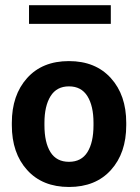

<svg xmlns="http://www.w3.org/2000/svg" viewBox="-20 -723 549 753"><path d="M154.3 -241.2V-231.9Q154.3 -164.1 178 -126.2Q201.7 -88.4 250.5 -88.4Q299.3 -88.4 323 -126.5Q346.7 -164.6 346.7 -231.9V-241.2Q346.7 -307.6 322.8 -345.9Q298.8 -384.3 250.5 -384.3Q202.1 -384.3 178.2 -345.7Q154.3 -307.1 154.3 -241.2ZM26.4 -231.9V-241.2Q26.4 -350.1 86.2 -416.7Q146 -483.4 250.2 -483.4Q354.5 -483.4 414.8 -416.7Q475.1 -350.1 475.1 -241.2V-231.9Q475.1 -122.6 415 -56.2Q355 10.3 250.7 10.3Q146.5 10.3 86.4 -56.2Q26.4 -122.6 26.4 -231.9ZM414.6 -702.6V-629.4H93.8V-702.6Z"/></svg>

Font: Yantramanav
Style: Bold
Weight: 700
Version: Version 1.001;PS 1.0;hotconv 1.0.72;makeotf.lib2.5.5900; ttf